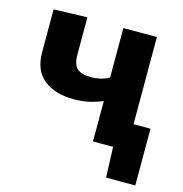

<svg xmlns="http://www.w3.org/2000/svg" viewBox="-97 -593 778 816"><g transform="rotate(15 292.0 -185.0)"><path d="M348 0V-178Q320.5 -166 289.8 -159Q259 -152 221 -152Q140 -152 90.5 -191Q41 -230 41 -311V-499L188.5 -503.5V-339.5Q188.5 -296 207.5 -278.8Q226.5 -261.5 269.5 -261.5Q288 -261.5 309.5 -266.2Q331 -271 348 -281.5V-499H495.5V-115.5H570V134H441.5L436.5 0Z"/></g></svg>

Font: Heraclito
Style: Bold
Weight: 700
Designer: Kostas Bartsokas (font) & Cristiano Sobral (main changes)
Foundry: Kostas Bartsokas (font) & Cristiano Sobral (main changes)
Version: Version 1.00;July 8, 2020;FontCreator 13.0.0.2655 64-bit